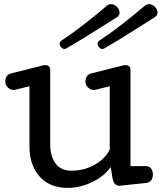

<svg xmlns="http://www.w3.org/2000/svg" viewBox="-20 -894 780 926"><path d="M306.2 12.2Q219.2 12.2 170.7 -43.2Q122.1 -98.6 122.1 -187V-478L52.2 -460.9Q49.3 -460 45.4 -460Q30.8 -460 18.1 -471.9Q5.4 -483.9 5.4 -499Q5.4 -532.7 33.2 -540L189.5 -579.1Q193.4 -580.1 197.3 -580.1Q222.2 -580.1 222.2 -556.2V-195.8Q222.2 -142.1 247.3 -106.4Q272.5 -70.8 324.2 -70.8Q387.2 -70.8 438 -100.3Q488.8 -129.9 509.3 -172.9V-478L439.5 -460.9Q436.5 -460 432.1 -460Q417.5 -460 404.8 -471.9Q392.1 -483.9 392.1 -499Q392.1 -532.7 420.4 -540L576.2 -579.1Q580.1 -580.1 584.5 -580.1Q609.4 -580.1 609.4 -556.2V-92.8H683.1Q699.7 -92.8 708.5 -81.3Q717.3 -69.8 717.3 -53.2Q717.3 -19.5 689.5 -12.2L556.2 2Q542 2 533.7 -7.6Q525.4 -17.1 521.5 -41L514.2 -88.9Q495.1 -60.5 462.4 -37.8Q429.7 -15.1 389.2 -1.5Q348.6 12.2 306.2 12.2ZM474.6 -657.7Q465.3 -657.7 458 -665.8Q450.7 -673.8 450.7 -683.1Q450.7 -692.4 459 -697.8Q514.2 -734.4 571.5 -779.1Q628.9 -823.7 678.7 -866.7Q687 -874 698.7 -874Q714.4 -874 727.1 -861.1Q739.7 -848.1 739.7 -833Q739.7 -819.8 726.6 -811Q668.9 -774.9 606.2 -735.1Q543.5 -695.3 483.9 -661.1Q478 -657.7 474.6 -657.7ZM291.5 -657.7Q282.2 -657.7 274.9 -665.8Q267.6 -673.8 267.6 -683.1Q267.6 -692.4 275.9 -697.8Q331.1 -734.4 388.4 -779.1Q445.8 -823.7 495.6 -866.7Q503.9 -874 515.6 -874Q531.2 -874 543.9 -861.1Q556.6 -848.1 556.6 -833Q556.6 -819.3 543.9 -811Q486.3 -774.9 423.3 -735.1Q360.4 -695.3 300.8 -661.1Q294.9 -657.7 291.5 -657.7Z"/></svg>

Font: Cutive
Style: Regular
Weight: 400
Version: Version 1.100; ttfautohint (v1.8.4.7-5d5b)